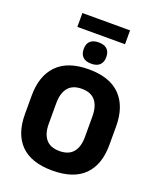

<svg xmlns="http://www.w3.org/2000/svg" viewBox="-175 -1073 984 1192"><g transform="rotate(20 317.5 -476.5)"><path d="M159 -876V-967.5H474V-876ZM317.5 15.5Q178 15.5 108.2 -54.5Q38.5 -124.5 38.5 -256V-377.5Q38.5 -509.5 108.8 -581.2Q179 -653 317.5 -653Q456 -653 526.2 -581.2Q596.5 -509.5 596.5 -377.5V-256Q596.5 -124.5 526.5 -54.5Q456.5 15.5 317.5 15.5ZM317.5 -113.5Q378 -113.5 407.5 -149Q437 -184.5 437 -248.5V-385.5Q437 -452.5 407.5 -488.5Q378 -524.5 317.5 -524.5Q257 -524.5 227.5 -488.5Q198 -452.5 198 -385.5V-248.5Q198 -184.5 227.5 -149Q257 -113.5 317.5 -113.5ZM317 -690.5Q280 -690.5 261.5 -709Q243 -727.5 243 -759.5V-762.5Q243 -794.5 261.5 -812.8Q280 -831 317 -831Q355 -831 373.5 -812.8Q392 -794.5 392 -762.5V-759.5Q392 -727.5 373.5 -709Q355 -690.5 317 -690.5Z"/></g></svg>

Font: Anek Latin Medium
Style: Bold
Weight: 700
Version: Version 1.003